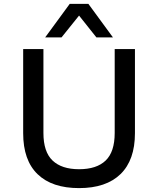

<svg xmlns="http://www.w3.org/2000/svg" viewBox="-20 -957 813 986"><path d="M386 9Q247 9 173 -62.5Q99 -134 99 -273V-705H203V-274Q203 -177 250 -132.5Q297 -88 386 -88Q476 -88 522.5 -132.5Q569 -177 569 -274V-705H673V-273Q673 -135 599 -63Q525 9 386 9ZM212 -765 338 -937H434L560 -765H475L386 -877L296 -765Z"/></svg>

Font: Nunito Sans 12pt ExtraLight 6pt Medium
Style: Regular
Weight: 500
Version: Version 3.101;gftools[0.9.27]